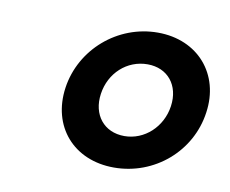

<svg xmlns="http://www.w3.org/2000/svg" viewBox="-47 -786 506 423"><g transform="rotate(10 206.0 -574.0)"><path d="M231 -418.9C321.8 -418.9 398.4 -484.9 410.6 -573.7C423.3 -661.1 365.2 -728.5 275.4 -728.5C185.5 -728.5 108.4 -661.6 95.7 -573.7C83 -485.4 140.6 -418.9 231 -418.9ZM241.7 -491.2C195.8 -491.2 168 -526.4 174.8 -573.7C181.6 -621.6 219.2 -655.8 265.1 -655.8C310.1 -655.8 338.4 -621.6 331.5 -573.7C324.7 -526.4 286.6 -491.2 241.7 -491.2Z"/></g></svg>

Font: Winston SemiBold
Style: Italic
Weight: 600
Italic angle: -8.13011°
Designer: Vernon Adams, Kim Jin-seong, David Berlow, Cristiano Sobral
Foundry: The Winston Project Authors
Version: Version 3.004